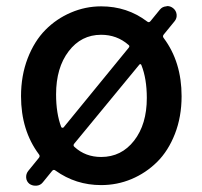

<svg xmlns="http://www.w3.org/2000/svg" viewBox="-20 -585 653 620"><path d="M436.5 -375Q435.5 -377.9 433.1 -377.9Q430.7 -377.9 429.7 -376L219.7 -121.1Q214.8 -115.2 220.7 -110.4Q255.9 -78.1 306.6 -78.1Q372.1 -78.1 413.1 -130.9Q454.1 -183.6 454.1 -268.6Q454.1 -331.1 436.5 -375ZM177.7 -174.8Q178.7 -172.9 181.2 -172.4Q183.6 -171.9 185.5 -173.8L395.5 -430.7Q400.4 -436.5 394.5 -440.4Q357.4 -472.7 306.6 -472.7Q242.2 -472.7 201.7 -419.4Q161.1 -366.2 161.1 -280.3Q161.1 -218.8 177.7 -174.8ZM539.1 -558.6Q548.8 -550.8 550.3 -538.6Q551.8 -526.4 543.9 -516.6L508.8 -473.6Q503.9 -467.8 508.8 -461.9Q566.4 -384.8 566.4 -274.4Q566.4 -208 544.9 -152.8Q523.4 -97.7 487.3 -62Q451.2 -26.4 404.8 -6.8Q358.4 12.7 306.6 12.7Q224.6 12.7 159.2 -34.2Q153.3 -39.1 148.4 -33.2L118.2 3.9Q110.4 13.7 97.7 14.6Q95.7 14.6 93.8 14.6Q84 14.6 75.2 8.8Q65.4 1 64.5 -11.2Q63.5 -23.4 71.3 -33.2L105.5 -75.2Q110.4 -81.1 105.5 -86.9Q47.9 -164.1 47.9 -274.4Q47.9 -340.8 69.3 -396.5Q90.8 -452.1 126.5 -488.3Q162.1 -524.4 209 -544.4Q255.9 -564.5 306.6 -564.5Q390.6 -564.5 455.1 -515.6Q460.9 -510.7 465.8 -516.6L496.1 -553.7Q503.9 -563.5 516.6 -564.5Q518.6 -565.4 520.5 -565.4Q530.3 -565.4 539.1 -558.6Z"/></svg>

Font: Gen Jyuu Gothic Medium
Style: Regular
Weight: 500
Designer: [Source Han Sans]
Ryoko NISHIZUKA  (kana & ideographs); Paul D. Hunt (Latin, Greek & Cyrillic); Wenlong ZHANG  (bopomofo
Version: Version 1.002.20150607